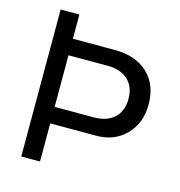

<svg xmlns="http://www.w3.org/2000/svg" viewBox="-108 -825 861 920"><g transform="rotate(15 322.5 -364.5)"><path d="M173 -189V0H80V-729H173V-609H381Q485 -609 545 -552.5Q605 -496 605 -397Q605 -306 548 -247.5Q491 -189 402 -189ZM173 -271H367Q432 -271 468.5 -305Q505 -339 505 -399Q505 -459 468.5 -493Q432 -527 367 -527H173Z"/></g></svg>

Font: ColatingCofangSans
Style: Regular
Weight: 400
Foundry: GNU
Version: Version 412.227;June 27, 2022;FontCreator 11.0.0.2412 32-bit